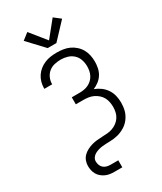

<svg xmlns="http://www.w3.org/2000/svg" viewBox="-282 -1074 1165 1377"><g transform="rotate(-30 300.0 -385.5)"><path d="M236 205Q217 205 199 202.5Q181 200 164 192.5Q147 185 132.5 173Q118 161 108.5 145Q99 129 95 110.5Q91 92 91 74Q91 52 99 31Q107 10 122.5 -5Q138 -20 157.5 -30Q177 -40 198 -46Q219 -52 240.5 -54Q262 -56 284 -57Q306 -58 327.5 -59.5Q349 -61 370 -68.5Q391 -76 408.5 -89Q426 -102 438 -120Q450 -138 455 -159.5Q460 -181 460 -203Q460 -223 456 -244Q452 -265 442 -283Q432 -301 416 -315Q400 -329 381 -338Q362 -347 341.5 -350Q321 -353 300 -353H237V-411H300Q319 -411 338 -414Q357 -417 374 -425Q391 -433 405 -446Q419 -459 428 -476Q437 -493 440.5 -511.5Q444 -530 444 -549Q444 -577 435 -604Q426 -631 405.5 -650Q385 -669 358 -677Q331 -685 303 -685Q277 -685 251 -679Q225 -673 204.5 -656.5Q184 -640 173 -615.5Q162 -591 162 -565Q162 -564 162 -563.5Q162 -563 162 -562H97Q97 -563 97 -564Q97 -565 97 -566Q97 -592 104 -617Q111 -642 125 -663Q139 -684 159 -700Q179 -716 203 -726Q227 -736 252 -739.5Q277 -743 303 -743Q330 -743 356.5 -739Q383 -735 407 -724Q431 -713 451.5 -694.5Q472 -676 485 -653Q498 -630 503.5 -603.5Q509 -577 509 -550Q509 -524 503.5 -497.5Q498 -471 484 -448.5Q470 -426 448.5 -409.5Q427 -393 403 -383Q430 -373 454 -355.5Q478 -338 494.5 -313.5Q511 -289 518 -260Q525 -231 525 -202V-201Q525 -201 525 -201Q525 -201 525 -201Q525 -185 523 -168.5Q521 -152 517 -136.5Q513 -121 505.5 -106Q498 -91 488.5 -78Q479 -65 467 -54Q455 -43 441 -34.5Q427 -26 412 -19.5Q397 -13 381 -9Q365 -5 349 -3Q333 -1 316.5 -0.5Q300 0 284 0.5Q268 1 251.5 3Q235 5 219.5 9.5Q204 14 189.5 22Q175 30 165.5 43.5Q156 57 156 73Q156 89 161.5 104Q167 119 178.5 129Q190 139 205 143Q220 147 236 147H300V205ZM264 -803 141 -934 195 -976 300 -846 405 -976 459 -934 336 -803Z"/></g></svg>

Font: Iosevka Curly Light Extended
Style: Regular
Weight: 300
Width: 7
Monospace: yes
Designer: Belleve Invis
Foundry: Belleve Invis
Version: Version 11.1.0; ttfautohint (v1.8.3)